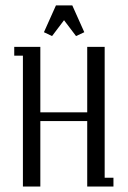

<svg xmlns="http://www.w3.org/2000/svg" viewBox="-20 -684 468 704"><path d="M32.2 -480V-512.2H127.9V-272H299.8V-512.2H363.8V-32.2H396V0H299.8V-240.2H127.9V0H64V-480ZM141.1 -565.9 185.1 -664.1H245.1L289.1 -565.9L258.8 -551.8L214.8 -609.9L170.9 -551.8Z"/></svg>

Font: Gawaa
Style: Regular
Weight: 400
Designer: T. Christopher White
Version: Version 1.0